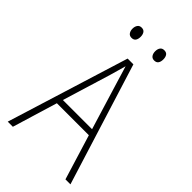

<svg xmlns="http://www.w3.org/2000/svg" viewBox="-266 -976 1061 1061"><g transform="rotate(45 265.0 -445.5)"><path d="M20 0 242 -715H287L510 0H471L390 -264H140L60 0ZM238 -585 151 -300H379L292 -585Q286 -607 278.5 -630Q271 -653 264 -677Q258 -654 251 -630.5Q244 -607 238 -585ZM353 -811Q337 -811 329 -822.5Q321 -834 321 -851Q321 -869 329 -880Q337 -891 353 -891Q370 -891 377.5 -880Q385 -869 385 -851Q385 -833 377.5 -822Q370 -811 353 -811ZM176 -811Q160 -811 152 -822.5Q144 -834 144 -851Q144 -868 152 -879.5Q160 -891 176 -891Q193 -891 200.5 -879.5Q208 -868 208 -851Q208 -833 200.5 -822Q193 -811 176 -811Z"/></g></svg>

Font: Noto Sans Mono Condensed ExtraLight
Style: Regular
Weight: 200
Width: 3
Designer: Monotype Design Team
Foundry: Monotype Imaging Inc.
Version: Version 2.014; ttfautohint (v1.8.4.7-5d5b)